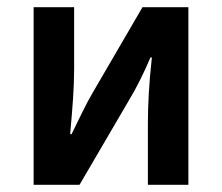

<svg xmlns="http://www.w3.org/2000/svg" viewBox="-20 -511 614 531"><path d="M73 0V-491H185V-322Q185 -282 182 -238Q179 -194 174 -140H178Q192 -169 207.5 -200.5Q223 -232 236 -254L374 -491H501V0H389V-170Q389 -208 391.5 -252.5Q394 -297 400 -352H396Q383 -321 367.5 -290Q352 -259 338 -236L200 0Z"/></svg>

Font: Source Sans 3 SemiBold
Style: Regular
Weight: 600
Designer: Paul D. Hunt
Foundry: Adobe
Version: Version 3.046;hotconv 1.0.118;makeotfexe 2.5.65603